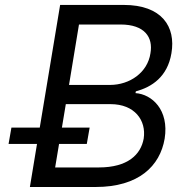

<svg xmlns="http://www.w3.org/2000/svg" viewBox="-20 -747 746 767"><path d="M99.4 0H362.2C534.1 0 619.3 -83.8 637.8 -193.2C656.2 -308.2 586.6 -370.7 521.3 -375L522.7 -382.1C586.6 -399.1 649.1 -440.3 664.8 -534.1C683.2 -640.6 626.4 -727.3 474.4 -727.3H220.2L138.8 -237.2H25.6L14.2 -171.9H127.8ZM200.3 -78.1 215.9 -171.9H326.7L338.1 -237.2H227.3L242.9 -331H421.9C517 -331 565.3 -267 554 -193.2C542.6 -129.3 490.1 -78.1 375 -78.1ZM255.7 -407.7 295.5 -649.1H461.6C558.2 -649.1 592.3 -598 581 -534.1C569.6 -457.4 498.6 -407.7 419 -407.7Z"/></svg>

Font: Magic Ui Pro
Style: Italic
Weight: 400
Italic angle: -9.39999°
Designer: Stefan Endress, Andreas Faust
Version: Version 1.000;FEAKit 1.0